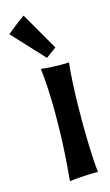

<svg xmlns="http://www.w3.org/2000/svg" viewBox="-179 -793 469 818"><g transform="rotate(-15 55.5 -384.0)"><path d="M149.9 -506.8Q145.5 -468.3 143.1 -422.1Q140.6 -376 139.6 -327.6Q138.7 -279.3 138.9 -232.2Q139.2 -185.1 140.6 -144.3Q142.1 -103.5 144 -72.3Q146 -41 148.9 -24.9Q129.4 -24.9 108.4 -23.9Q90.3 -22.9 67.9 -21.5Q45.4 -20 22.9 -17.1Q34.2 -138.2 36.4 -229.7Q38.6 -321.3 36.1 -384.3Q33.7 -457.5 26.9 -511.2Q54.7 -507.8 77.1 -506.8Q99.6 -505.9 115.7 -505.9Q134.8 -505.9 149.9 -506.8ZM110.4 -583.5 64.5 -549.8 -64.5 -688.5Q-51.3 -699.7 -37.6 -710.4Q-25.9 -719.7 -12 -730.2Q2 -740.7 14.6 -749.5Z"/></g></svg>

Font: Mouse Memoirs
Style: Regular
Weight: 400
Version: Version 1.000